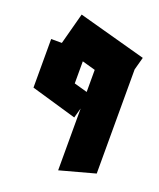

<svg xmlns="http://www.w3.org/2000/svg" viewBox="-120 -513 644 776"><g transform="rotate(20 202.0 -125.0)"><path d="M211 -36 15 -93V-94V-302H61L97 -437L389 -357L374 -302V146L223 187V-79ZM166 -166 223 -150V-245L166 -261Z"/></g></svg>

Font: Blaka
Style: Regular
Weight: 400
Designer: Mohamed Gaber
Foundry: Kief Type Foundry
Version: Version 1.003; ttfautohint (v1.8.4.7-5d5b)